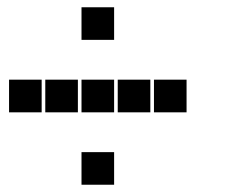

<svg xmlns="http://www.w3.org/2000/svg" viewBox="-20 -615 640 530"><path d="M206 -595Q205 -595 205 -595Q205 -595 205 -594V-506Q205 -505 205 -505Q205 -505 206 -505H294Q295 -505 295 -505Q295 -505 295 -506V-594Q295 -595 295 -595Q295 -595 294 -595ZM6 -395Q5 -395 5 -395Q5 -395 5 -394V-306Q5 -305 5 -305Q5 -305 6 -305H94Q95 -305 95 -305Q95 -305 95 -306V-394Q95 -395 95 -395Q95 -395 94 -395ZM106 -395Q105 -395 105 -395Q105 -395 105 -394V-306Q105 -305 105 -305Q105 -305 106 -305H194Q195 -305 195 -305Q195 -305 195 -306V-394Q195 -395 195 -395Q195 -395 194 -395ZM206 -395Q205 -395 205 -395Q205 -395 205 -394V-306Q205 -305 205 -305Q205 -305 206 -305H294Q295 -305 295 -305Q295 -305 295 -306V-394Q295 -395 295 -395Q295 -395 294 -395ZM306 -395Q305 -395 305 -395Q305 -395 305 -394V-306Q305 -305 305 -305Q305 -305 306 -305H394Q395 -305 395 -305Q395 -305 395 -306V-394Q395 -395 395 -395Q395 -395 394 -395ZM406 -395Q405 -395 405 -395Q405 -395 405 -394V-306Q405 -305 405 -305Q405 -305 406 -305H494Q495 -305 495 -305Q495 -305 495 -306V-394Q495 -395 495 -395Q495 -395 494 -395ZM206 -195Q205 -195 205 -195Q205 -195 205 -194V-106Q205 -105 205 -105Q205 -105 206 -105H294Q295 -105 295 -105Q295 -105 295 -106V-194Q295 -195 295 -195Q295 -195 294 -195Z"/></svg>

Font: Doto Black
Style: Regular
Weight: 900
Monospace: yes
Version: Version 1.000